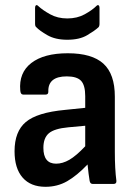

<svg xmlns="http://www.w3.org/2000/svg" viewBox="-20 -708 522 739"><path d="M155 11Q98 11 67 -24.5Q36 -60 36 -126Q36 -202 79.5 -238.5Q123 -275 230 -285L308 -293V-338Q308 -380 292 -397Q276 -414 237 -414Q164 -414 166 -355Q166 -344 156 -344H69Q59 -344 58 -360Q52 -428 100.5 -465.5Q149 -503 241 -503Q334 -503 378 -463Q422 -423 422 -336V-124Q422 -57 428 -12Q429 0 417 0H337Q327 0 325 -12Q321 -35 317 -75Q276 -32 238.5 -10.5Q201 11 155 11ZM147 -139Q147 -78 196 -78Q221 -78 247 -93Q273 -108 308 -145V-224L243 -218Q189 -213 168 -195Q147 -177 147 -139ZM239 -555Q193 -555 162.5 -572.5Q132 -590 119 -604Q115 -607 115 -617V-678Q115 -685 118.5 -687.5Q122 -690 127 -685Q144 -669 173 -653Q202 -637 239 -637Q277 -637 306 -653Q335 -669 351 -685Q356 -690 359.5 -687.5Q363 -685 363 -678V-617Q363 -607 359 -603Q345 -590 315.5 -572.5Q286 -555 239 -555Z"/></svg>

Font: Sofia Sans Semi Condensed
Style: Bold
Weight: 700
Designer: Botio Nikoltchev, Ani Petrova
Foundry: lettersoup
Version: Version 4.100; ttfautohint (v1.8.4.7-5d5b)